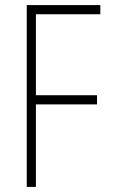

<svg xmlns="http://www.w3.org/2000/svg" viewBox="-20 -734 454 754"><path d="M85 0H121V-324H361V-360H121V-678H374V-714H85Z"/></svg>

Font: Kathrein 37 Thin Condensed
Style: Regular
Weight: 250
Width: 3
Designer: Lazydogs Typefoundry, based on Open Sans by Ascender Corporation
Foundry: Lazydogs Typefoundry
Version: Version 1.003;PS 001.003;hotconv 1.0.88;makeotf.lib2.5.64775